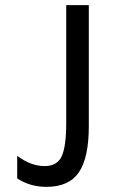

<svg xmlns="http://www.w3.org/2000/svg" viewBox="-20 -716 480 748"><path d="M47 -21V-109Q100 -69 154 -69Q203 -69 220.5 -107.5Q238 -146 238 -237V-696H326V-224Q326 -102 287.5 -45Q249 12 161 12Q97 12 47 -21Z"/></svg>

Font: AmikoRegular
Style: Regular
Weight: 400
Designer: Pablo Impallari, Rodrigo Fuenzalida, Andres Torresi
Foundry: Impallari Type
Version: Version 1.000; ttfautohint (v1.3)